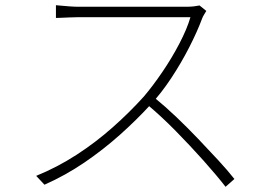

<svg xmlns="http://www.w3.org/2000/svg" viewBox="-20 -704 1040 738"><path d="M773 -662Q770 -657 764.5 -648Q759 -639 757 -633Q738 -582 707 -521.5Q676 -461 638 -403.5Q600 -346 559 -302Q504 -242 440 -185Q376 -128 304 -79Q232 -30 151 6L119 -28Q200 -61 273.5 -108.5Q347 -156 412.5 -214Q478 -272 533 -333Q567 -373 603.5 -426.5Q640 -480 669.5 -536.5Q699 -593 712 -638Q705 -638 672 -638Q639 -638 593 -638Q547 -638 496 -638Q445 -638 399 -638Q353 -638 321.5 -638Q290 -638 283 -638Q267 -638 247 -637Q227 -636 211.5 -635.5Q196 -635 195 -635V-684Q196 -684 211.5 -682.5Q227 -681 247 -679.5Q267 -678 283 -678Q290 -678 320.5 -678Q351 -678 395 -678Q439 -678 487.5 -678Q536 -678 580 -678Q624 -678 655 -678Q686 -678 695 -678Q712 -678 725 -679.5Q738 -681 747 -683ZM572 -330Q615 -295 658 -254Q701 -213 742 -170Q783 -127 819 -88Q855 -49 881 -16L847 14Q812 -31 762 -87Q712 -143 656 -200Q600 -257 545 -303Z"/></svg>

Font: Noto Sans SC ExtraLight
Style: Regular
Weight: 250
Designer: Ryoko NISHIZUKA 西塚涼子 (kana, bopomofo & ideographs); Paul D. Hunt (Latin, Greek & Cyrillic); Sandoll Communications 산돌커뮤니
Foundry: Adobe
Version: Version 2.004-H2;hotconv 1.0.118;makeotfexe 2.5.65603